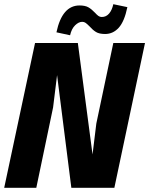

<svg xmlns="http://www.w3.org/2000/svg" viewBox="-31 -895 711 915"><path d="M660 -690 514 0H309L241 -537L222 -383L142 0H-11L136 -690H340L410 -159L428 -306L509 -690ZM395 -770Q384 -781 377 -786Q370 -791 361 -791Q344 -791 327 -774.5Q310 -758 303 -727L238 -741Q265 -869 348 -869Q375 -869 390.5 -860Q406 -851 422 -834Q431 -824 438 -819Q445 -814 454 -814Q475 -814 489 -830.5Q503 -847 509 -875L576 -861Q562 -793 535 -763Q508 -733 470 -733Q442 -733 426.5 -742.5Q411 -752 395 -770Z"/></svg>

Font: Decalotype ExtraBold Italic
Style: Regular
Weight: 800
Italic angle: -12°
Designer: Alfredo Marco Pradil
Foundry: Alfredo Marco Pradil
Version: Version 1.0